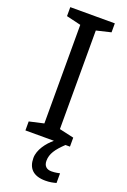

<svg xmlns="http://www.w3.org/2000/svg" viewBox="-175 -769 689 1045"><g transform="rotate(20 169.5 -247.0)"><path d="M204 116C204 75 227 43 272 0H298V-52L214 -71V-642L298 -662V-714H40V-662L124 -642V-71L40 -52V0H205C169 30 132 78 132 126C132 185 164 220 235 220C261 220 278 216 297 211V155C286 157 271 161 249 161C221 161 204 146 204 116Z"/></g></svg>

Font: Noto Sans Mahajani
Style: Regular
Weight: 400
Designer: Monotype Design Team
Foundry: Monotype Imaging Inc.
Version: Version 2.003